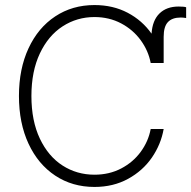

<svg xmlns="http://www.w3.org/2000/svg" viewBox="-20 -737 764 767"><path d="M582 -485.4Q572.8 -534.2 542.2 -576.2Q511.7 -618.2 463.9 -643.6Q416 -668.9 357.4 -668.9Q287.6 -668.9 230.2 -631.8Q172.9 -594.7 139.2 -523.4Q105.5 -452.1 105.5 -353.5Q105.5 -254.4 139.2 -183.3Q172.9 -112.3 230 -75.7Q287.1 -39.1 357.4 -39.1Q416.5 -39.1 464.1 -64Q511.7 -88.9 542.2 -130.6Q572.8 -172.4 582 -221.7H633.8Q623 -160.2 586.7 -107.4Q550.3 -54.7 491.5 -22.5Q432.6 9.8 357.4 9.8Q269 9.8 200.7 -35.4Q132.3 -80.6 94 -162.8Q55.7 -245.1 55.7 -353.5Q55.7 -461.9 94 -544.2Q132.3 -626.5 200.7 -671.6Q269 -716.8 357.4 -716.8Q431.6 -716.8 490 -686Q548.3 -655.3 585.4 -602.5Q588.9 -655.8 617.2 -683.3Q645.5 -710.9 693.4 -710.9Q715.8 -710.9 723.6 -708V-665Q711.9 -667 702.1 -667Q668 -667 650.9 -648.9Q633.8 -630.9 633.8 -589.8V-485.4Z"/></svg>

Font: Pretendard ExtraLight
Style: Regular
Weight: 200
Designer: Base glyphs from Inter by Rasmus Andersson; Hangeul glyphs from Noto Sans CJK(Source Han Sans) by Jang Soo-young and Kan
Foundry: Kil Hyung-jin
Version: Version 1.309